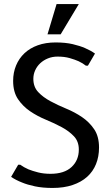

<svg xmlns="http://www.w3.org/2000/svg" viewBox="-20 -920 545 950"><path d="M35 0ZM255 -710Q304 -710 340 -701.5Q376 -693 401 -682Q429 -670 450 -655L415 -595H405Q390 -607 369 -617Q351 -625 325 -632.5Q299 -640 265 -640Q239 -640 217 -631Q195 -622 179 -607Q163 -592 154 -572Q145 -552 145 -530Q145 -490 169 -464.5Q193 -439 229 -419.5Q265 -400 307.5 -382.5Q350 -365 386 -340.5Q422 -316 446 -280.5Q470 -245 470 -190Q470 -145 455 -108Q440 -71 411 -45Q382 -19 339 -4.5Q296 10 240 10Q191 10 153 2Q115 -6 89 -17Q58 -29 35 -45L70 -105H80Q98 -92 121 -82Q141 -74 168.5 -67Q196 -60 230 -60Q298 -60 334 -93.5Q370 -127 370 -180Q370 -220 346 -245.5Q322 -271 286 -290.5Q250 -310 207.5 -327.5Q165 -345 129 -369.5Q93 -394 69 -429.5Q45 -465 45 -520Q45 -561 59.5 -596Q74 -631 101 -656.5Q128 -682 167 -696Q206 -710 255 -710ZM370 -900 280 -750H215L260 -900Z"/></svg>

Font: Scada
Style: Regular
Weight: 400
Designer: Jovanny Lemonad
Foundry: Jovanny Lemonad
Version: Version 3.005; ttfautohint (v0.91) -l 8 -r 50 -G 200 -x 0 -w